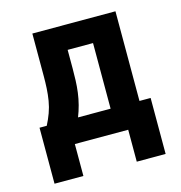

<svg xmlns="http://www.w3.org/2000/svg" viewBox="-100 -611 801 848"><g transform="rotate(-15 300.0 -187.0)"><path d="M422 146V0H178V146H46V-110H79Q92 -135 101.5 -161Q111 -187 115.5 -214.5Q120 -242 121.5 -269.5Q123 -297 123 -325V-520H503V-110H554V146ZM222 -110H371V-410H255V-325Q255 -298 254 -270.5Q253 -243 249.5 -216Q246 -189 239 -162Q232 -135 222 -110Z"/></g></svg>

Font: Iosevka SS04 XBd Ex
Style: Regular
Weight: 800
Width: 7
Monospace: yes
Designer: Belleve Invis
Foundry: Belleve Invis
Version: Version 19.0.0; ttfautohint (v1.8.4)